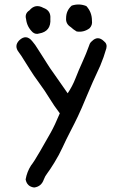

<svg xmlns="http://www.w3.org/2000/svg" viewBox="-20 -703 540 854"><path d="M299 -678Q332 -689 364 -676Q389 -649 389 -611Q392 -591 378 -577Q352 -558 321 -563Q307 -571 294 -583Q272 -597 274 -622Q274 -656 299 -678ZM111 -657Q137 -688 173 -668Q207 -656 204 -620Q208 -563 154 -554Q139 -549 126 -559Q100 -583 96 -618Q89 -643 111 -657ZM66 -524Q97 -553 124 -519Q137 -504 147 -487Q157 -471 167.5 -455Q178 -439 190 -419.5Q202 -400 219.5 -376Q237 -352 281 -288Q302 -319 316 -355Q330 -391 346.5 -427Q363 -463 377 -502Q380 -513 389 -520Q415 -546 442 -520Q458 -508 453 -488Q442 -449 426 -411Q389 -332 365.5 -275Q342 -218 326.5 -185.5Q311 -153 292.5 -117.5Q274 -82 258.5 -48Q243 -14 222 20Q201 54 190.5 67.5Q180 81 175 95Q164 127 132 131Q100 127 94 95Q100 61 118 33Q131 17 159 -31.5Q187 -80 205.5 -113Q224 -146 246 -199Q220 -233 200 -266Q180 -299 153.5 -335Q127 -371 112.5 -395Q98 -419 86 -437Q76 -454 64 -470Q41 -499 66 -524Z"/></svg>

Font: Kosefont JP
Style: Regular
Weight: 400
Designer: Nozomi Seto 瀬戸のぞみ
Version: Version 3.00;June 19, 2020